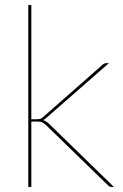

<svg xmlns="http://www.w3.org/2000/svg" viewBox="-20 -740 488 760"><path d="M104 -720V-268H127Q131.5 -268 137.5 -269Q143.5 -270 151 -277L384 -482Q388 -486 392 -488Q396 -490 402 -490H411L163 -273Q156.5 -267 150.5 -264.5Q157.5 -262.5 162.5 -259.2Q167.5 -256 172 -252L431 0H422Q418 0 415 -1Q412 -2 408 -6L162 -245Q153 -253 146 -256Q139 -259 124 -259H104V0H92V-720Z"/></svg>

Font: Lato 2
Style: Regular
Weight: 100
Designer: Lukasz Dziedzic with Adam Twardoch and Botio Nikoltchev
Foundry: tyPoland Lukasz Dziedzic
Version: Version 2.015; 2015-08-06; http://www.latofonts.com/